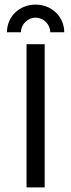

<svg xmlns="http://www.w3.org/2000/svg" viewBox="-20 -818 311 838"><path d="M10.4 -677.1H71.5C71.5 -712.5 101.4 -741 135.4 -741C169.4 -741 199.3 -712.5 199.3 -677.1H260.4C260.4 -745.8 204.9 -797.9 135.4 -797.9C65.3 -797.9 10.4 -746.5 10.4 -677.1ZM95.8 0H175V-625H95.8Z"/></svg>

Font: Afacad
Style: Regular
Weight: 400
Designer: Kristian Moeller
Foundry: Dicotype
Version: Version 1.000